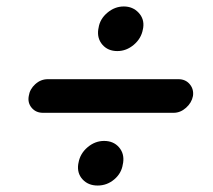

<svg xmlns="http://www.w3.org/2000/svg" viewBox="-20 -649 660 594"><path d="M517 -300H113Q91 -300 78 -315.5Q65 -331 69 -352Q72 -373 89 -388.5Q106 -404 128 -404H532Q554 -404 567 -388.5Q580 -373 577 -352Q573 -331 555.5 -315.5Q538 -300 517 -300ZM423 -563 422 -558Q417 -530 394 -510.5Q371 -491 343 -491Q314 -491 297 -510.5Q280 -530 284 -558L285 -563Q289 -590 312 -609.5Q335 -629 363 -629Q391 -629 409 -609.5Q427 -590 423 -563ZM302 -213Q331 -213 348 -193.5Q365 -174 361 -146L360 -141Q356 -113 333.5 -94Q311 -75 282 -75Q253 -75 235.5 -94Q218 -113 222 -141L223 -146Q228 -174 251 -193.5Q274 -213 302 -213Z"/></svg>

Font: Quicksand
Style: Bold Italic
Weight: 700
Italic angle: -12°
Designer: Andrew Paglinawan
Foundry: Andrew Paglinawan
Version: 1.002